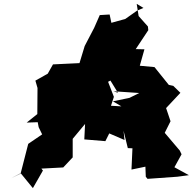

<svg xmlns="http://www.w3.org/2000/svg" viewBox="-20 -880 997 993"><path d="M689 -825 628 -782 556 -762 547 -805 496 -802 467 -736 418 -642 387 -540 400 -554 254 -547 227 -499 163 -463 174 -425 173 -290 118 -246 175 -248 180 -222 198 -185 126 -136 87 16 37 42 88 17 150 93 202 2 194 -8 307 -14 356 -66V-162L420 -239L416 -159L525 -150L545 -190L624 -156L619 -204L641 -114L665 -113L660 -3L732 -18L734 34L743 45L897 34L957 26L882 -15L919 -82L910 -101L832 -193L862 -253L839 -321L913 -400L876 -436L853 -441L779 -533L703 -540L727 -625L682 -626L747 -724L745 -743L697 -797L687 -860L722 -839ZM608 -330 554 -333 569 -379 539 -457 599 -488 586 -522 536 -488 590 -400 567 -408 700 -399 650 -374 564 -356Z"/></svg>

Font: Hussar Lance
Style: ExBdObl
Weight: 700
Foundry: Cannot Into Space Fonts, PlusOne Fonts
Version: Version 2.270